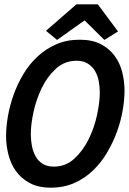

<svg xmlns="http://www.w3.org/2000/svg" viewBox="-20 -853 594 885"><path d="M440 -426Q440 -453 435 -479.5Q430 -506 417.5 -526.5Q405 -547 384.5 -560Q364 -573 333 -573Q278 -573 238 -536.5Q198 -500 172.5 -447.5Q147 -395 134.5 -337Q122 -279 122 -235Q122 -208 127 -181Q132 -154 144 -132.5Q156 -111 176.5 -98Q197 -85 228 -85Q283 -85 323 -122Q363 -159 389 -212Q415 -265 427.5 -324Q440 -383 440 -426ZM8 -226Q8 -268 16.5 -317Q25 -366 42.5 -415.5Q60 -465 87.5 -511Q115 -557 152.5 -592Q190 -627 238.5 -648.5Q287 -670 347 -670Q405 -670 444.5 -649.5Q484 -629 508.5 -595.5Q533 -562 543.5 -520Q554 -478 554 -435Q554 -394 545.5 -344.5Q537 -295 519 -245.5Q501 -196 473.5 -149.5Q446 -103 408.5 -67Q371 -31 322.5 -9.5Q274 12 214 12Q156 12 116.5 -9.5Q77 -31 53 -65Q29 -99 18.5 -141.5Q8 -184 8 -226ZM370 -759 243 -669 192 -711 332 -833H431L524 -708L461 -669Z"/></svg>

Font: Codetta
Style: Bold Italic
Weight: 700
Italic angle: -11°
Designer: Ulrich Proeller
Foundry: PROSA GmbH
Version: Version 2.00;September 29, 2018;FontCreator 11.5.0.2427 64-b